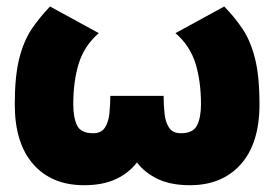

<svg xmlns="http://www.w3.org/2000/svg" viewBox="-20 -542 824 577"><path d="M24.4 -228.5Q24.4 -314 38.1 -367.2Q51.8 -420.4 75.9 -455.8Q100.1 -491.2 130.4 -522.5L276.9 -442.4Q233.4 -404.8 216.8 -351.6Q200.2 -298.3 200.2 -228.5Q200.2 -188.5 211.7 -165Q223.1 -141.6 259.8 -141.6Q284.2 -141.6 295.2 -158.4Q306.2 -175.3 308.8 -201.2Q311.5 -227.1 311.5 -253.9H471.7Q471.7 -227.1 474.4 -201.2Q477.1 -175.3 488 -158.4Q499 -141.6 523.4 -141.6Q560.1 -141.6 572 -165Q584 -188.5 584 -228.5Q584 -298.3 567.4 -351.6Q550.8 -404.8 507.3 -442.4L653.8 -522.5Q684.6 -491.2 708.5 -455.8Q732.4 -420.4 746.1 -367.2Q759.8 -314 759.8 -228.5Q759.8 -111.3 703.6 -48.3Q647.5 14.6 550.8 14.6Q494.6 14.6 455.6 -3.4Q416.5 -21.5 391.6 -53.7Q366.7 -21.5 327.6 -3.4Q288.6 14.6 232.4 14.6Q135.7 14.6 80.1 -48.3Q24.4 -111.3 24.4 -228.5Z"/></svg>

Font: Giphurs Black
Style: Regular
Weight: 900
Version: Version 0.920; ttfautohint (v1.8.4.7-5d5b)